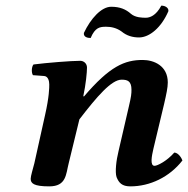

<svg xmlns="http://www.w3.org/2000/svg" viewBox="-20 -652 668 682"><path d="M140 -243 102 -72C97 -52 89 -27 89 -17C89 -1 99 10 155 10C216 10 214 -33 224 -72L262 -228C325 -310 376 -369 412 -369C433 -369 447 -364 447 -333C447 -319 446 -309 438 -275L401 -115C393 -83 388 -41 394 -23C402 -3 413 10 443 10C513 10 582 -23 628 -82C625 -91 613 -110 599 -110C573 -80 539 -63 529 -63C512 -63 519 -98 525 -124L563 -283C571 -318 576 -341 576 -359C576 -419 526 -439 487 -439C423 -439 370 -417 278 -309L276 -311C285 -353 289 -395 289 -412C289 -426 278 -436 265 -436C233 -436 146 -429 99 -423C92 -415 91 -394 97 -385L137 -382C151 -381 155 -364 155 -352C155 -341 155 -309 140 -243ZM498 -589C487 -589 461 -589 445 -603C427 -619 406 -628 375 -628C340 -628 302 -586 278 -535C276 -521 290 -517 302 -517C318 -555 335 -557 357 -557C375 -557 394 -553 412 -540C430 -525 451 -519 474 -519C511 -519 553 -554 578 -612C580 -624 567 -632 553 -632C534 -596 512 -589 498 -589Z"/></svg>

Font: Libertinus Serif
Style: Bold Italic
Weight: 700
Italic angle: -12°
Designer: Philipp H. Poll, Khaled Hosny
Foundry: Caleb Maclennan
Version: Version 7.050;RELEASE